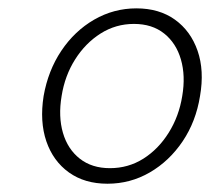

<svg xmlns="http://www.w3.org/2000/svg" viewBox="-20 -757 508 464"><path d="M239.7 -313Q184.6 -313 146.5 -340.3Q108.4 -367.7 92 -415.5Q75.7 -463.4 85.4 -524.9Q96.2 -586.4 128.2 -634.3Q160.2 -682.1 207.5 -709.5Q254.9 -736.8 309.6 -736.8Q364.7 -736.8 402.8 -709.5Q440.9 -682.1 457.5 -634.3Q474.1 -586.4 463.4 -524.9Q453.6 -463.4 421.4 -415.5Q389.2 -367.7 342 -340.3Q294.9 -313 239.7 -313ZM245.6 -350.6Q290 -350.6 326.4 -373.5Q362.8 -396.5 387.7 -436.3Q412.6 -476.1 420.4 -524.9Q428.7 -573.7 417.2 -613.3Q405.8 -652.8 376.7 -676Q347.7 -699.2 303.7 -699.2Q259.8 -699.2 223.1 -676Q186.5 -652.8 161.6 -613.5Q136.7 -574.2 128.9 -524.9Q120.6 -475.6 132.1 -436Q143.6 -396.5 172.9 -373.5Q202.1 -350.6 245.6 -350.6Z"/></svg>

Font: Inter 16pt ExtraLight
Style: Italic
Weight: 250
Italic angle: -9.3988°
Version: Version 4.001;git-66647c0bb